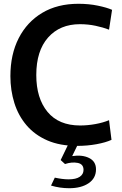

<svg xmlns="http://www.w3.org/2000/svg" viewBox="-20 -760 644 1016"><path d="M389 12Q297 12 230.5 -17Q164 -46 120.5 -97Q77 -148 56 -215Q35 -282 35 -357Q35 -472 79 -558Q123 -644 203.5 -692Q284 -740 395 -740Q450 -740 498 -730Q546 -720 573 -708L557 -603Q526 -615 486 -623.5Q446 -632 403 -632Q297 -632 234.5 -561.5Q172 -491 172 -363Q172 -240 231.5 -168Q291 -96 404 -96Q444 -96 485 -103.5Q526 -111 557 -124L570 -20Q540 -6 491 3Q442 12 389 12ZM346 236Q297 236 250 222L270 180Q288 184 307 186.5Q326 189 343 189Q382 189 402 175.5Q422 162 422 139Q422 108 391 102Q360 96 324 108L301 87L343 0H394L362 66Q415 58 451.5 76Q488 94 488 136Q488 183 449 209.5Q410 236 346 236Z"/></svg>

Font: Murecho Medium
Style: Regular
Weight: 500
Designer: Neil Summerour
Foundry: Positype
Version: Version 1.010; ttfautohint (v1.8.3)